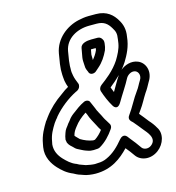

<svg xmlns="http://www.w3.org/2000/svg" viewBox="-118 -835 927 1013"><g transform="rotate(-15 345.5 -328.5)"><path d="M172 -136C172 -136 175 -120 175 -119C183 -102 193 -96 199 -90L209 -80C212 -77 217 -74 221 -72C234 -66 246 -58 261 -53L273 -49C281 -46 290 -45 302 -45C307 -45 314 -46 318 -46H321C326 -46 332 -48 336 -50C369 -69 396 -98 417 -129C423 -137 424 -148 420 -155C412 -170 400 -186 396 -195C385 -220 372 -237 364 -261C359 -275 353 -284 350 -293C346 -307 328 -309 318 -304C294 -293 270 -275 252 -261C245 -256 230 -245 219 -228C214 -221 211 -219 208 -215L201 -205C198 -201 186 -188 181 -171C176 -158 174 -149 172 -136ZM312 -95C287 -99 266 -108 246 -120L238 -128C232 -134 226 -140 223 -144C226 -158 232 -169 240 -180L247 -189C263 -211 285 -230 311 -247C313 -244 315 -240 316 -237C325 -209 338 -190 349 -168C353 -158 360 -148 366 -138C354 -122 339 -107 322 -96C319 -96 316 -95 312 -95ZM379 -582 370 -532C368 -518 369 -511 370 -492L371 -477C373 -465 378 -457 379 -454C382 -445 382 -446 384 -443C393 -432 411 -435 420 -443L437 -458C463 -480 481 -508 495 -538C497 -543 499 -550 500 -555L502 -568C504 -578 504 -590 499 -596C495 -604 487 -612 475 -612H440C416 -612 383 -606 379 -582ZM431 -562H451C450 -557 451 -555 449 -550C441 -532 431 -518 420 -505C420 -508 421 -517 420 -526V-535L425 -562ZM466 -11C480 6 491 20 504 39C528 72 581 81 625 48C664 19 681 -36 655 -73C647 -88 635 -104 622 -118C610 -134 596 -151 582 -168C586 -174 590 -179 594 -185C614 -212 627 -240 644 -266C656 -282 665 -300 674 -316C708 -368 686 -420 648 -435C614 -449 577 -436 553 -416C562 -427 571 -438 579 -451C599 -484 621 -524 626 -577C633 -616 624 -646 609 -670C590 -703 558 -735 498 -735H458C437 -735 418 -731 403 -728C338 -714 270 -664 256 -585L249 -542C248 -535 246 -527 246 -520L244 -500V-485C244 -475 244 -467 245 -458L247 -438C249 -425 253 -413 257 -402C244 -395 231 -386 214 -373C176 -347 141 -315 113 -277L100 -259C100 -259 98 -258 98 -257C80 -227 59 -193 51 -145L48 -129C39 -75 67 -33 90 -8C110 13 131 33 166 47L179 54C186 58 195 61 202 63L216 68C230 74 259 78 280 78C367 78 422 35 466 -11ZM532 -393C512 -364 502 -342 484 -313C480 -322 477 -331 473 -341C494 -358 513 -374 532 -393ZM289 28C278 28 252 24 241 21L227 16C221 14 214 11 208 9L195 2C194 2 193 1 192 1C167 -9 149 -26 130 -46C110 -68 95 -95 98 -130L101 -145C107 -182 122 -207 140 -236L152 -252C156 -256 160 -261 163 -266C197 -306 244 -343 290 -366C298 -369 296 -369 300 -371C313 -379 318 -395 314 -405C307 -422 301 -437 298 -453L295 -472C294 -480 295 -486 295 -493V-506L297 -526C297 -531 298 -536 299 -542L306 -585C318 -650 381 -685 449 -685H489C529 -685 548 -667 564 -640C577 -619 581 -607 576 -576C575 -569 574 -563 573 -555C568 -525 552 -496 537 -471C522 -448 502 -426 482 -408C463 -392 447 -378 431 -367C420 -359 415 -346 418 -336C428 -305 442 -272 458 -246C458 -246 477 -210 502 -253C522 -288 552 -331 571 -368C581 -384 603 -397 622 -389C637 -383 647 -360 632 -337C621 -320 613 -301 604 -290C575 -251 556 -209 530 -174C515 -154 531 -141 540 -133C555 -115 568 -100 581 -83C598 -62 640 -20 599 11C582 24 558 21 548 7C533 -15 519 -33 501 -55L491 -68C487 -73 471 -87 451 -64C422 -29 393 -1 355 16C341 23 323 27 305 27C300 27 294 28 289 28Z"/></g></svg>

Font: Blanket
Style: BdOutlineObl
Weight: 700
Foundry: Cannot Into Space Fonts
Version: Version 0.9